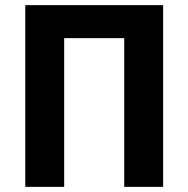

<svg xmlns="http://www.w3.org/2000/svg" viewBox="-20 -725 731 745"><path d="M78 0V-705H613V0H462V-577H229V0Z"/></svg>

Font: Nunito Sans 7pt Condensed ExtraBold
Style: Regular
Weight: 800
Width: 3
Designer: Vernon Adams
Foundry: Vernon Adams
Version: Version 3.101;gftools[0.9.27]